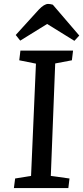

<svg xmlns="http://www.w3.org/2000/svg" viewBox="-20 -958 424 978"><path d="M383.8 -776.9 358.9 -750 220.2 -835.9 83 -751 60.1 -779.8 176.8 -908.2Q205.1 -938 225.1 -938Q235.4 -938 249 -934.1ZM163.1 -633.8 78.1 -650.9 84 -700.2H352.1L346.2 -650.9L261.2 -634.8L238.8 -62L334 -48.8L328.1 0H50.8L57.1 -48.8L138.2 -62Z"/></svg>

Font: Literata Book Medium
Style: Italic
Weight: 500
Italic angle: -3°
Designer: Latin by Veronika Burian and Jose Scaglione. Greek by Irene Vlachou. Cyrillic by Vera Evstafieva
Foundry: TypeTogether
Version: Version 1.003;PS 001.003;hotconv 1.0.88;makeotf.lib2.5.64775